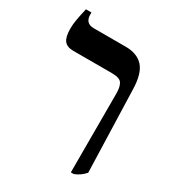

<svg xmlns="http://www.w3.org/2000/svg" viewBox="-161 -742 768 844"><g transform="rotate(30 223.0 -320.0)"><path d="M328 7V-394Q328 -427 317 -444Q306 -461 267 -461H70Q38 -461 24 -479Q10 -497 10 -539Q10 -561 14 -584Q18 -607 27 -647H55V-637Q55 -592 99 -592H261Q319 -592 349.5 -558.5Q380 -525 382 -447L395 -30Q374 -5 343 7Z"/></g></svg>

Font: Noto Serif Hebrew SemiCondensed SemiBold
Style: Regular
Weight: 600
Width: 4
Designer: Monotype Design Team
Foundry: Monotype Imaging Inc.
Version: Version 2.004; ttfautohint (v1.8.4.7-5d5b)